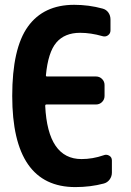

<svg xmlns="http://www.w3.org/2000/svg" viewBox="-20 -760 540 790"><path d="M406.2 -121.1Q418 -126 429.2 -119.6Q440.4 -113.3 440.4 -99.6V-49.8Q440.4 -34.2 431.2 -21.5Q421.9 -8.8 407.2 -4.9Q352.5 9.8 290 9.8Q30.3 9.8 30.3 -365.2Q30.3 -560.5 94.7 -650.4Q159.2 -740.2 285.2 -740.2Q345.7 -740.2 402.3 -724.6Q417 -720.7 425.8 -708.5Q434.6 -696.3 434.6 -679.7V-634.8Q434.6 -622.1 424.3 -614.7Q414.1 -607.4 401.4 -611.3Q353.5 -625 309.6 -625Q246.1 -625 211.9 -585Q177.7 -544.9 168.9 -450.2Q168.9 -445.3 172.9 -445.3H375Q389.6 -445.3 399.9 -435.1Q410.2 -424.8 410.2 -410.2V-365.2Q410.2 -350.6 399.9 -340.3Q389.6 -330.1 375 -330.1H170.9Q166 -330.1 166 -324.2Q176.8 -105.5 315.4 -105.5Q361.3 -105.5 406.2 -121.1Z"/></svg>

Font: Rounded-L Mgen+ 1m bold
Style: Bold
Weight: 700
Designer: [Source Han Sans]
Ryoko NISHIZUKA  (kana & ideographs); Paul D. Hunt (Latin, Greek & Cyrillic); Wenlong ZHANG  (bopomofo
Version: Version 1.059.20150602